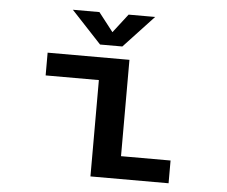

<svg xmlns="http://www.w3.org/2000/svg" viewBox="-50 -745 950 803"><g transform="rotate(5 425.0 -344.0)"><path d="M569.5 -688 443.5 -553H350L224 -688H335.5L397 -609L458 -688ZM478 -95.5H686V0H358V-404.5H134.5V-500H478Z"/></g></svg>

Font: League Mono Wide Medium
Style: Regular
Weight: 500
Width: 8
Designer: Tyler Finck
Foundry: The League of Moveable Type / Tyler Finck
Version: Version 2.210